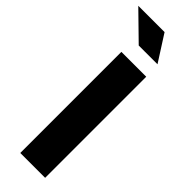

<svg xmlns="http://www.w3.org/2000/svg" viewBox="-347 -929 940 940"><g transform="rotate(45 122.5 -459.0)"><path d="M0 0ZM58 0V-700H230V0ZM139 -918 226 -782H96L-43 -918Z"/></g></svg>

Font: Rosa Sans Black
Style: Regular
Weight: 900
Designer: Pentagram / MCKL
Foundry: Pentagram / MCKL
Version: Version 1.005;September 16, 2019;FontCreator 11.5.0.2425 64-